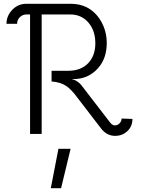

<svg xmlns="http://www.w3.org/2000/svg" viewBox="-20 -704 760 1009"><path d="M117 -684H353Q397 -684 433 -667Q482 -643 511.5 -591.5Q541 -540 541 -477Q541 -397 495 -345.5Q449 -294 381 -289H356L369 -285Q391 -276 407 -257L558 -61Q570 -45 584 -45Q598 -45 608.5 -56Q619 -67 619 -81L676 -79Q676 -40 649.5 -15Q623 10 585 10Q541 10 511 -29L385 -193Q356 -233 327.5 -252.5Q299 -272 251 -276V-332H338Q405 -332 443 -371.5Q481 -411 481 -477Q481 -543 444.5 -585.5Q408 -628 349 -628H199V0H138V-628H119Q99 -628 84.5 -614Q70 -600 70 -579H14Q14 -620 44 -652Q75 -684 117 -684ZM301 285H247L287 78H351Z"/></svg>

Font: Bellota
Style: Regular
Weight: 400
Designer: Kemie Guaida
Foundry: Kemie Guaida
Version: Version 1.000;PS 002.000;hotconv 1.0.70;makeotf.lib2.5.58329